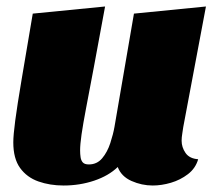

<svg xmlns="http://www.w3.org/2000/svg" viewBox="-20 -552 667 592"><path d="M176 20Q134 20 98.5 7.5Q63 -5 42 -34Q21 -63 21 -113Q21 -135 27 -180.5Q33 -226 46.5 -306Q60 -386 81 -510L304 -532Q284 -422 269.5 -345.5Q255 -269 245.5 -219Q236 -169 231.5 -138Q227 -107 227 -88Q227 -77 228.5 -67Q230 -57 235.5 -51Q241 -45 254 -45Q279 -45 295 -64Q311 -83 320 -110.5Q329 -138 333 -161L393 -510L615 -532L545 -160Q544 -152 542 -140Q540 -128 540 -118Q540 -98 552 -80.5Q564 -63 591 -61Q583 -33 559.5 -15Q536 3 507 11.5Q478 20 451 20Q417 20 385.5 6Q354 -8 343 -37Q315 -10 270.5 5Q226 20 176 20Z"/></svg>

Font: Sansita Swashed Light Black
Style: Regular
Weight: 900
Version: Version 1.003